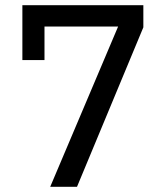

<svg xmlns="http://www.w3.org/2000/svg" viewBox="-20 -718 640 738"><path d="M276 0 531 -613V-698H66V-487H151V-616H434L173 0Z"/></svg>

Font: IBM Plex Arabic Text
Style: Regular
Weight: 450
Designer: Mike Abbink, Paul van der Laan, Pieter van Rosmalen, Wael Morcos, Khajak Apelian
Foundry: Bold Monday
Version: Version 1.0